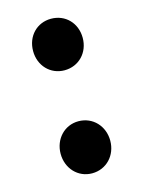

<svg xmlns="http://www.w3.org/2000/svg" viewBox="-93 -613 510 684"><g transform="rotate(-15 162.5 -271.0)"><path d="M162 -366C215 -366 254 -407 254 -461C254 -516 215 -556 162 -556C110 -556 71 -516 71 -461C71 -407 110 -366 162 -366ZM162 14C215 14 254 -28 254 -82C254 -136 215 -178 162 -178C110 -178 71 -136 71 -82C71 -28 110 14 162 14Z"/></g></svg>

Font: Kinto Sans
Style: Bold
Weight: 700
Designer: Authors: Ryoko NISHIZUKA  (kana & ideographs); Paul D. Hunt (Latin, Greek & Cyrillic); Wenlong ZHANG  (bopomofo); Sandol
Foundry: Adobe Systems Incorporated, ookami Inc.
Version: Version 0.001